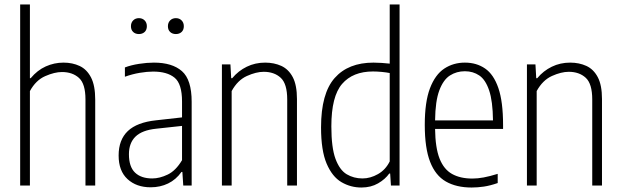

<svg xmlns="http://www.w3.org/2000/svg" viewBox="-20 -828 2772 857"><path d="M70 0V-808H113.5V-479H117Q146.5 -514.5 184.2 -531.5Q222 -548.5 263.5 -548.5Q303.5 -548.5 335.5 -533.5Q367.5 -518.5 386.2 -482.5Q405 -446.5 405 -383V0H361.5V-384Q361.5 -454 332.5 -480.2Q303.5 -506.5 256.5 -506.5Q223.5 -506.5 181.8 -488.2Q140 -470 113.5 -421.5V0Z M652.5 8Q589 8 549.2 -28.5Q509.5 -65 509.5 -134Q509.5 -204 550.5 -243Q591.5 -282 676.5 -291L792.5 -304V-375Q792.5 -454 759.2 -481.2Q726 -508.5 663.5 -508.5Q637 -508.5 604 -503Q571 -497.5 537.5 -485.5V-527Q565 -537.5 600.5 -543Q636 -548.5 667 -548.5Q748.5 -548.5 792 -510.5Q835.5 -472.5 835.5 -373.5V0H798L794 -60.5H790Q765.5 -26 730.2 -9Q695 8 652.5 8ZM555.5 -139.5Q555.5 -83.5 582.8 -57.5Q610 -31.5 659.5 -31.5Q692.5 -31.5 728.5 -48.8Q764.5 -66 792.5 -113V-266L677 -253.5Q614.5 -247 585 -218.5Q555.5 -190 555.5 -139.5ZM765 -676Q749.5 -676 739.5 -685.2Q729.5 -694.5 729.5 -711Q729.5 -727 739.5 -737Q749.5 -747 765 -747Q780.5 -747 790.5 -737Q800.5 -727 800.5 -711Q800.5 -694.5 790.5 -685.2Q780.5 -676 765 -676ZM600 -676Q584.5 -676 574.5 -685.2Q564.5 -694.5 564.5 -711Q564.5 -727 574.5 -737Q584.5 -747 600 -747Q615.5 -747 625.5 -737Q635.5 -727 635.5 -711Q635.5 -694.5 625.5 -685.2Q615.5 -676 600 -676Z M970.5 0V-540.5H1008.5L1012 -479H1016.5Q1044 -512 1081.5 -530.2Q1119 -548.5 1163.5 -548.5Q1203.5 -548.5 1235.8 -533.8Q1268 -519 1286.8 -483.5Q1305.5 -448 1305.5 -386V0H1262V-384Q1262 -454 1233 -480.8Q1204 -507.5 1157 -507.5Q1123.5 -507.5 1082 -488.8Q1040.5 -470 1014 -421.5V0Z M1593 9Q1545 9 1504 -15Q1463 -39 1438 -97.5Q1413 -156 1413 -259.5Q1413 -411 1473.8 -479.8Q1534.5 -548.5 1647 -548.5Q1664 -548.5 1683.2 -547.2Q1702.5 -546 1719.5 -544V-808H1763.5V0H1725L1721.5 -53.5H1717.5Q1699.5 -28 1667.5 -9.5Q1635.5 9 1593 9ZM1598 -31.5Q1633 -31.5 1667 -50.8Q1701 -70 1719.5 -107.5V-502Q1705 -505 1683.8 -507Q1662.5 -509 1645 -509Q1555 -509 1507 -453.5Q1459 -398 1459 -264Q1459 -169 1477.5 -119Q1496 -69 1527.5 -50.2Q1559 -31.5 1598 -31.5Z M2085 9Q2017 9 1970.2 -17.8Q1923.5 -44.5 1899.8 -105.8Q1876 -167 1876 -270.5Q1876 -373 1899.2 -434Q1922.5 -495 1963 -521.8Q2003.5 -548.5 2055 -548.5Q2107 -548.5 2145.2 -522.2Q2183.5 -496 2204.5 -435Q2225.5 -374 2225.5 -270V-252.5H1922Q1923 -168.5 1942 -120.2Q1961 -72 1997.8 -51.5Q2034.5 -31 2088.5 -31Q2112 -31 2139 -36Q2166 -41 2201.5 -52V-11Q2168.5 0.5 2140.2 4.8Q2112 9 2085 9ZM2055 -510Q2018 -510 1988.5 -491.2Q1959 -472.5 1941 -424.8Q1923 -377 1922 -290.5H2180.5Q2179.5 -377 2163.2 -424.8Q2147 -472.5 2119.2 -491.2Q2091.5 -510 2055 -510Z M2332 0V-540.5H2370L2373.5 -479H2378Q2405.5 -512 2443 -530.2Q2480.5 -548.5 2525 -548.5Q2565 -548.5 2597.2 -533.8Q2629.5 -519 2648.2 -483.5Q2667 -448 2667 -386V0H2623.5V-384Q2623.5 -454 2594.5 -480.8Q2565.5 -507.5 2518.5 -507.5Q2485 -507.5 2443.5 -488.8Q2402 -470 2375.5 -421.5V0Z"/></svg>

Font: Encode Sans Cnd XLt
Style: Regular
Weight: 200
Width: 3
Designer: Multiple Designers
Foundry: Impallari Type
Version: Version 3.002; ttfautohint (v1.8.3) -l 8 -r 50 -G 200 -x 14 